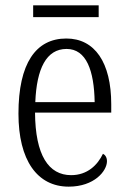

<svg xmlns="http://www.w3.org/2000/svg" viewBox="-20 -688 479 718"><path d="M104 -624H349V-668H104ZM237 10C333 10 380 -49 380 -85C380 -100 373 -109 365 -113C345 -71 307 -33 246 -33C162 -33 112 -107 111 -267H396V-298C396 -455 334 -544 228 -544C114 -544 49 -451 49 -263C49 -89 119 10 237 10ZM334 -306H112C117 -431 153 -505 229 -505C303 -505 332 -424 334 -306Z"/></svg>

Font: Noto Serif Hebrew Condensed Light
Style: Regular
Weight: 300
Width: 3
Designer: Monotype Design Team
Foundry: Monotype Imaging Inc.
Version: Version 2.004